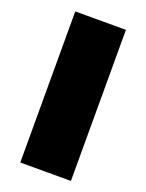

<svg xmlns="http://www.w3.org/2000/svg" viewBox="-132 -755 626 821"><g transform="rotate(20 180.5 -344.0)"><path d="M65.4 -687.5H295.9V0H65.4Z"/></g></svg>

Font: Paytone One
Style: Regular
Weight: 400
Designer: vernon adams
Foundry: vernon adams
Version: 1.000